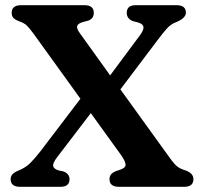

<svg xmlns="http://www.w3.org/2000/svg" viewBox="-20 -720 780 740"><path d="M631.5 -115.5Q645 -96.5 653.8 -87Q662.5 -77.5 672.2 -72.2Q682 -67 698.5 -62Q725.5 -51 725.5 -29.5Q725.5 0 689.5 0H438.5Q402 0 402 -29.5Q402 -42 409.8 -50Q417.5 -58 437.5 -64Q465.5 -72.5 464 -86.2Q462.5 -100 446.5 -122.5L330 -284L200.5 -114.5Q182.5 -91 185 -79.8Q187.5 -68.5 206.5 -63L225.5 -59Q248 -49.5 248 -29.5Q248 0 213 0H57.5Q21 0 21 -29.5Q21 -40 27.5 -47.8Q34 -55.5 52 -63Q80 -74.5 98 -93Q116 -111.5 135.5 -136.5L290 -339.5L109 -590.5Q93.5 -611.5 83.8 -621.2Q74 -631 53.5 -638Q36.5 -645 30.8 -652Q25 -659 25 -670.5Q25 -700 61.5 -700H305.5Q341.5 -700 341.5 -670.5Q341.5 -648 320 -640.5L301.5 -635.5Q280.5 -630 277.5 -619.8Q274.5 -609.5 288.5 -591L404.5 -429.5L519 -583.5Q534 -603.5 533 -615.5Q532 -627.5 512 -633.5L491 -639Q468.5 -648.5 468.5 -670.5Q468.5 -700 503 -700H660.5Q696.5 -700 696.5 -671Q696.5 -650.5 659 -634.5Q640.5 -628 626.2 -613.2Q612 -598.5 585.5 -563L444 -375.5Z"/></svg>

Font: Fraunces 9pt S050 SemiBold
Style: Regular
Weight: 600
Version: Version 1.000; ttfautohint (v1.8.3)